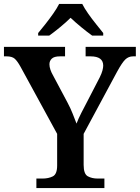

<svg xmlns="http://www.w3.org/2000/svg" viewBox="-22 -951 707 971"><path d="M162 0V-48H193Q223 -48 245 -59Q267 -70 267 -114V-274L82 -613Q66 -642 52.5 -654Q39 -666 11 -666H-2V-714H307V-666H281Q252 -666 240 -654.5Q228 -643 228 -626Q228 -613 233 -598.5Q238 -584 245 -572L319 -433Q335 -403 345.5 -376Q356 -349 365 -326Q374 -350 389.5 -380.5Q405 -411 422 -443L482 -559Q492 -579 496 -594Q500 -609 500 -619Q500 -666 436 -666H411V-714H665V-666H651Q628 -666 611.5 -650Q595 -634 570 -588L401 -274V-117Q401 -71 422 -59.5Q443 -48 472 -48H506V0ZM171 -784Q187 -803 207.5 -829Q228 -855 247 -882Q266 -909 277 -931H394Q405 -909 424 -882Q443 -855 464 -829Q485 -803 500 -784V-771H444Q420 -788 389 -813.5Q358 -839 335 -861Q313 -839 282 -813.5Q251 -788 227 -771H171Z"/></svg>

Font: Noto Serif Hentaigana SemiBold
Style: Regular
Weight: 600
Designer: Kazuhiro Yamada
Foundry: nipponia
Version: Version 1.000; ttfautohint (v1.8.4.7-5d5b)